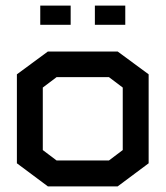

<svg xmlns="http://www.w3.org/2000/svg" viewBox="-20 -660 588 682"><path d="M398 2H150L40 -80V-396L150 -477H398L508 -396V-80ZM416 -349 367 -386H181L132 -349V-127L181 -90H367L416 -127ZM123 -640H231V-572H123ZM317 -572V-640H425V-572Z"/></svg>

Font: Turret Road
Style: Bold
Weight: 700
Designer: Noponies
Foundry: Noponies
Version: Version 1.001; ttfautohint (v1.8)